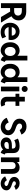

<svg xmlns="http://www.w3.org/2000/svg" viewBox="2308 -3109 808 5464"><g transform="rotate(90 2712.0 -377.0)"><path d="M168.7 -260.5V-375.9H301.6Q337.8 -375.9 365.3 -389.6Q392.7 -403.2 408 -427.9Q423.3 -452.6 423.3 -485.4Q423.3 -536 388.2 -565.2Q353 -594.4 295.8 -594.4H168.7V-719.7H317.7Q386.6 -719.7 441.6 -694.4Q496.6 -669 528.7 -620.5Q560.8 -572.1 560.8 -502.6Q560.8 -434.8 527.8 -379.9Q494.7 -325.1 432.8 -292.8Q370.8 -260.5 284.7 -260.5ZM70.7 0V-719.7H210.5V0ZM464.2 0 298.8 -280.8 403.6 -363.9 622.6 0Z M899.4 7.8Q816.9 7.8 755.9 -26.6Q694.8 -61 661.4 -121.8Q627.9 -182.6 627.9 -260.7Q627.9 -343.3 662.4 -403.6Q696.8 -463.9 754.2 -497.1Q811.5 -530.3 879.9 -530.3Q944.8 -530.3 998.8 -500.2Q1052.7 -470.2 1085.5 -415.8Q1118.2 -361.3 1118.2 -287.1Q1118.2 -270 1116.2 -254.4Q1114.3 -238.8 1110.4 -217.8H728.5V-307.6H994.1Q994.1 -341.3 979.5 -366.7Q964.8 -392.1 939.2 -406.5Q913.6 -420.9 879.9 -420.9Q838.9 -420.9 808.8 -401.1Q778.8 -381.3 762.5 -346.2Q746.1 -311 746.1 -264.6Q746.1 -216.3 764.2 -179.7Q782.2 -143.1 815.9 -122.3Q849.6 -101.6 895.5 -101.6Q921.4 -101.6 945.8 -107.7Q970.2 -113.8 991.2 -124Q1012.2 -134.3 1027.3 -146.5L1071.3 -40Q1040 -18.6 995.4 -5.4Q950.7 7.8 899.4 7.8Z M1694.3 7.8Q1660.1 -4.1 1636.9 -18.2Q1613.7 -32.2 1600.7 -48.9Q1587.7 -65.6 1584.1 -85.8L1599.8 -76.3H1554.1L1577.2 -137.2V-421.1L1552.8 -474.5H1565.7V-752H1700.5V-171.2Q1700.5 -141.4 1709.8 -128.5Q1719 -115.7 1742.5 -106.4ZM1413.4 7.8Q1369.9 7.8 1328.5 -9.3Q1287.1 -26.5 1254 -60.2Q1221 -94 1201.8 -144.3Q1182.5 -194.6 1183.3 -260.9Q1182.3 -348.7 1215.6 -409.2Q1248.9 -469.7 1302.7 -500.8Q1356.5 -531.9 1416.7 -531.9Q1483.3 -531.9 1534.5 -496.5Q1585.7 -461.2 1614.9 -400.9Q1644.1 -340.5 1644.6 -265.3Q1644.1 -189.3 1613.8 -127.2Q1583.5 -65.2 1531.5 -28.7Q1479.4 7.8 1413.4 7.8ZM1443.5 -106.4Q1480.8 -106.7 1510 -126.5Q1539.1 -146.3 1555.8 -181.5Q1572.6 -216.7 1572.9 -263.1Q1572.6 -311.4 1555.7 -346Q1538.8 -380.6 1510.1 -399Q1481.4 -417.3 1445.7 -417.1Q1407.4 -417.3 1377.9 -398.4Q1348.3 -379.5 1331.7 -344.8Q1315.1 -310.1 1315.6 -263.1Q1315.1 -216.7 1331.3 -181.5Q1347.5 -146.3 1376.6 -126.5Q1405.8 -106.7 1443.5 -106.4Z M2307.5 7.8Q2273.3 -4.1 2250.2 -18.2Q2227 -32.2 2214 -48.9Q2200.9 -65.6 2197.3 -85.8L2213.1 -76.3H2167.4L2190.5 -137.2V-421.1L2166.1 -474.5H2179V-752H2313.8V-171.2Q2313.8 -141.4 2323 -128.5Q2332.3 -115.7 2355.8 -106.4ZM2026.7 7.8Q1983.2 7.8 1941.8 -9.3Q1900.3 -26.5 1867.3 -60.2Q1834.3 -94 1815.1 -144.3Q1795.8 -194.6 1796.6 -260.9Q1795.5 -348.7 1828.9 -409.2Q1862.2 -469.7 1916 -500.8Q1969.7 -531.9 2030 -531.9Q2096.6 -531.9 2147.8 -496.5Q2199 -461.2 2228.2 -400.9Q2257.4 -340.5 2257.9 -265.3Q2257.4 -189.3 2227.1 -127.2Q2196.8 -65.2 2144.8 -28.7Q2092.7 7.8 2026.7 7.8ZM2056.8 -106.4Q2094.1 -106.7 2123.2 -126.5Q2152.4 -146.3 2169.1 -181.5Q2185.9 -216.7 2186.1 -263.1Q2185.9 -311.4 2169 -346Q2152.1 -380.6 2123.4 -399Q2094.7 -417.3 2059 -417.1Q2020.7 -417.3 1991.2 -398.4Q1961.6 -379.5 1945 -344.8Q1928.4 -310.1 1928.9 -263.1Q1928.4 -216.7 1944.6 -181.5Q1960.8 -146.3 1989.9 -126.5Q2019.1 -106.7 2056.8 -106.4Z M2444.1 0V-523.1H2578.9V0ZM2511.5 -589.5Q2475.6 -589.5 2450.8 -614.6Q2426 -639.6 2426 -675.1Q2426 -711.4 2450.8 -736Q2475.6 -760.7 2511.5 -760.7Q2547.6 -760.7 2572.3 -736Q2597.1 -711.4 2597.1 -675.1Q2597.1 -639.6 2572.3 -614.6Q2547.6 -589.5 2511.5 -589.5Z M2914.1 7.8Q2824.7 7.8 2779.5 -41.7Q2734.4 -91.3 2734.4 -168.9V-679.7H2869.1V-176.8Q2869.1 -141.1 2886.5 -125.7Q2903.8 -110.4 2927.7 -110.4Q2939 -110.4 2949.5 -113Q2960 -115.7 2967.8 -120.1L3011.7 -13.7Q2991.2 -2.9 2966.6 2.4Q2941.9 7.8 2914.1 7.8ZM2648.4 -414.1V-523.4H2992.2V-414.1Z M3591.3 7.8Q3529.3 7.8 3475.6 -16.1Q3421.9 -40 3384.3 -79.3Q3346.7 -118.7 3331.5 -164.6L3463.9 -220.2Q3472.2 -196.3 3489.5 -173.1Q3506.8 -149.9 3532 -134.8Q3557.1 -119.6 3588.9 -119.6Q3615.7 -119.6 3638.7 -130.9Q3661.6 -142.1 3675.8 -161.9Q3689.9 -181.6 3689.9 -206.1Q3689.9 -232.4 3674.6 -251.2Q3659.2 -270 3635.7 -282.7Q3612.3 -295.4 3587.2 -304.4Q3562 -313.5 3542 -320.3Q3492.7 -337.4 3450.7 -363.5Q3408.7 -389.6 3383.1 -430.2Q3357.4 -470.7 3357.4 -529.3Q3357.4 -590.3 3385.7 -634.8Q3414.1 -679.2 3464.1 -703.4Q3514.2 -727.5 3579.1 -727.5Q3639.6 -727.5 3685.3 -707.8Q3731 -688 3762 -655.3Q3793 -622.6 3809.6 -584L3681.2 -532.2Q3675.8 -544.4 3662.6 -560.8Q3649.4 -577.1 3628.7 -589.6Q3607.9 -602 3580.1 -602Q3549.3 -602 3522.5 -584Q3495.6 -565.9 3495.6 -528.8Q3495.6 -502.4 3510.5 -483.9Q3525.4 -465.3 3547.9 -452.6Q3570.3 -439.9 3594 -431.6Q3617.7 -423.3 3635.3 -417.5Q3655.8 -411.1 3688 -397.2Q3720.2 -383.3 3752.2 -359.4Q3784.2 -335.4 3806.2 -298.3Q3828.1 -261.2 3828.1 -208Q3828.1 -147.5 3797.1 -98.4Q3766.1 -49.3 3712.4 -20.8Q3658.7 7.8 3591.3 7.8Z M4068.4 7.8Q4015.6 7.8 3975.6 -13.4Q3935.5 -34.7 3913.1 -70.8Q3890.6 -106.9 3890.6 -152.3Q3890.6 -199.2 3916.3 -235.1Q3941.9 -271 3992.7 -291.3Q4043.5 -311.5 4118.2 -311.5H4234.4V-222.7H4119.1Q4072.3 -222.7 4045.9 -207Q4019.5 -191.4 4019.5 -158.2Q4019.5 -138.2 4029.5 -124.3Q4039.6 -110.4 4057.6 -103Q4075.7 -95.7 4098.6 -95.7Q4119.6 -95.7 4147.5 -105Q4175.3 -114.3 4196 -135Q4216.8 -155.8 4216.8 -189.5V-243.2L4208 -269.5V-336.9Q4208 -354 4203.1 -368.7Q4198.2 -383.3 4187.3 -394.5Q4176.3 -405.8 4158.4 -411.9Q4140.6 -418 4115.2 -418Q4090.3 -418 4063 -412.6Q4035.6 -407.2 4011 -398.2Q3986.3 -389.2 3968.8 -377.9L3924.8 -482.4Q3944.8 -494.1 3977 -505.1Q4009.3 -516.1 4049.6 -523.2Q4089.8 -530.3 4133.8 -530.3Q4205.6 -530.3 4246.6 -510.7Q4287.6 -491.2 4306.9 -461.2Q4326.2 -431.2 4331.5 -398.4Q4336.9 -365.7 4336.9 -338.9V-175.8Q4336.9 -146 4343 -131.1Q4349.1 -116.2 4367.2 -110.4L4378.9 -106.4L4330.1 7.8L4314.5 2Q4271.5 -14.2 4252 -35.9Q4232.4 -57.6 4229.5 -79.1L4254.9 -62.5H4211.9L4241.2 -76.2Q4224.6 -43 4177 -17.6Q4129.4 7.8 4068.4 7.8Z M4458.5 0V-523.4H4589.4V-456.1H4611.8L4569.8 -406.2Q4580.6 -447.3 4607.4 -475.1Q4634.3 -502.9 4671.6 -517.1Q4709 -531.3 4751.5 -531.3Q4807.6 -531.3 4846.4 -505.6Q4885.3 -480 4905.3 -437Q4925.3 -394 4925.3 -340.8V0H4790.5V-311.5Q4790.5 -363.8 4764.9 -390.4Q4739.3 -417 4695.8 -417Q4667 -417 4643.6 -404.8Q4620.1 -392.6 4606.7 -368.9Q4593.3 -345.2 4593.3 -310.5V0Z M5205.6 7.8Q5157.7 7.8 5116 -9.3Q5074.2 -26.4 5043.7 -55.4Q5013.2 -84.5 4999.5 -120.1L5109.9 -168.9Q5121.6 -142.6 5147.5 -121.6Q5173.3 -100.6 5205.6 -100.6Q5225.1 -100.6 5240.5 -107.9Q5255.9 -115.2 5264.9 -127.2Q5273.9 -139.2 5273.9 -152.3Q5273.9 -168.9 5261.5 -180.9Q5249 -192.9 5230.2 -201.2Q5211.4 -209.5 5191.7 -215.3Q5171.9 -221.2 5157.7 -225.6Q5122.6 -236.3 5089.8 -255.4Q5057.1 -274.4 5036.1 -304.7Q5015.1 -335 5015.1 -378.9Q5015.1 -424.3 5038.8 -458.7Q5062.5 -493.2 5103 -512.2Q5143.6 -531.3 5193.8 -531.3Q5260.7 -531.3 5311.5 -499.8Q5362.3 -468.3 5383.3 -421.9L5275.9 -377Q5267.1 -391.6 5248.3 -408.2Q5229.5 -424.8 5198.7 -424.8Q5173.3 -424.8 5156.3 -411.9Q5139.2 -398.9 5139.2 -377Q5139.2 -357.9 5152.1 -346.2Q5165 -334.5 5188.5 -325.7Q5211.9 -316.9 5243.7 -306.6Q5264.6 -300.3 5290.8 -289.8Q5316.9 -279.3 5341.1 -262.2Q5365.2 -245.1 5381.1 -219Q5397 -192.9 5397 -155.3Q5397 -107.4 5370.6 -70.6Q5344.2 -33.7 5300.8 -12.9Q5257.3 7.8 5205.6 7.8Z"/></g></svg>

Font: Reddit Sans
Style: Regular
Weight: 400
Designer: Stephen Hutchings
Foundry: Reddit
Version: Version 1.014